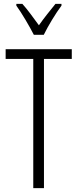

<svg xmlns="http://www.w3.org/2000/svg" viewBox="-20 -967 399 987"><path d="M206 0H151V-664H9V-714H349V-664H206ZM154 -788Q136 -823 110.5 -866Q85 -909 64 -938V-947H95Q114 -926 136.5 -896Q159 -866 180 -837Q202 -868 221 -892Q240 -916 265 -947H296V-938Q273 -907 247.5 -865Q222 -823 205 -788Z"/></svg>

Font: Noto Sans Khmer ExtraCondensed Light
Style: Regular
Weight: 300
Width: 2
Designer: Danh Hong and the Monotype Design Team
Foundry: Monotype Imaging Inc.
Version: Version 2.004; ttfautohint (v1.8.4.7-5d5b)